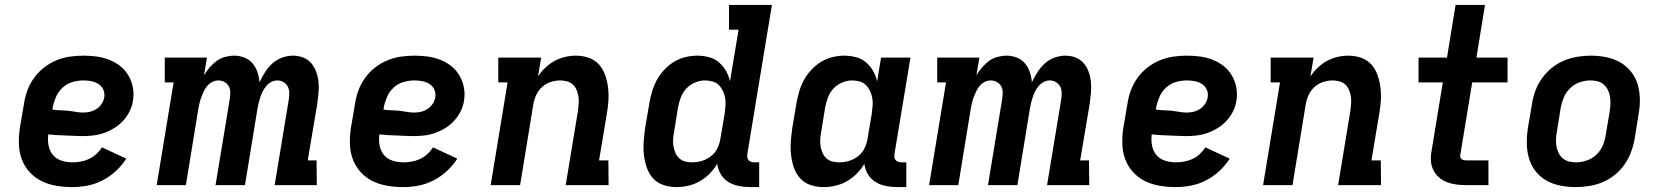

<svg xmlns="http://www.w3.org/2000/svg" viewBox="-20 -755 6790 783"><path d="M275 8Q241 8 209 2.5Q177 -3 149.5 -16.5Q122 -30 101 -53Q80 -76 69 -105Q58 -134 57 -167Q56 -200 61 -233L78 -333Q82 -360 92 -387Q102 -414 119 -437.5Q136 -461 159.5 -479.5Q183 -498 210 -509Q237 -520 264.5 -524Q292 -528 319 -528Q347 -528 374 -524.5Q401 -521 426 -511Q451 -501 471 -485Q491 -469 504 -446.5Q517 -424 522 -397.5Q527 -371 522 -343Q519 -322 508.5 -301Q498 -280 482 -262.5Q466 -245 445.5 -232.5Q425 -220 403.5 -212.5Q382 -205 360 -202.5Q338 -200 316 -200Q299 -200 281.5 -201Q264 -202 246.5 -202.5Q229 -203 212 -204Q195 -205 177 -207Q174 -184 178 -162Q182 -140 195.5 -123.5Q209 -107 230.5 -100Q252 -93 275 -93Q292 -93 309 -96Q326 -99 342.5 -106.5Q359 -114 372.5 -126.5Q386 -139 396 -154L495 -108Q477 -80 452 -57Q427 -34 397.5 -19Q368 -4 336.5 2Q305 8 275 8ZM321 -296Q334 -296 348 -299.5Q362 -303 374 -311Q386 -319 394.5 -331.5Q403 -344 405 -358Q408 -374 401.5 -389Q395 -404 381.5 -412.5Q368 -421 352 -424Q336 -427 320 -427Q298 -427 275.5 -420.5Q253 -414 235.5 -398Q218 -382 208.5 -360Q199 -338 195 -317L194 -308Q203 -307 212 -306Q221 -305 230 -305Q241 -305 252.5 -304Q264 -303 275 -301Q286 -299 297.5 -297.5Q309 -296 321 -296Z M619 0 688 -419H652V-520H824L812 -448Q822 -465 835 -480Q848 -495 863.5 -506.5Q879 -518 898 -523Q917 -528 935 -528Q957 -528 977 -520Q997 -512 1010 -496.5Q1023 -481 1030 -460.5Q1037 -440 1038 -419Q1048 -440 1060.5 -460Q1073 -480 1090.5 -496Q1108 -512 1130.5 -520Q1153 -528 1175 -528Q1198 -528 1217.5 -520Q1237 -512 1250 -496.5Q1263 -481 1270 -461Q1277 -441 1279 -419.5Q1281 -398 1279 -376Q1277 -354 1274 -332L1235 -101H1271L1272 0H1100L1158 -351Q1160 -365 1159.5 -378.5Q1159 -392 1153 -403Q1147 -414 1135.5 -420.5Q1124 -427 1111 -427Q1099 -427 1087 -421Q1075 -415 1066.5 -405Q1058 -395 1052 -383.5Q1046 -372 1042 -360Q1038 -348 1035 -336Q1032 -324 1030 -312L979 0H859L917 -351Q919 -365 919 -378.5Q919 -392 913 -403Q907 -414 895.5 -420.5Q884 -427 870 -427Q858 -427 846 -421Q834 -415 825.5 -405Q817 -395 811.5 -383.5Q806 -372 801.5 -360Q797 -348 794 -336Q791 -324 789 -312L738 0Z M1625 8Q1591 8 1559 2.5Q1527 -3 1499.5 -16.5Q1472 -30 1451 -53Q1430 -76 1419 -105Q1408 -134 1407 -167Q1406 -200 1411 -233L1428 -333Q1432 -360 1442 -387Q1452 -414 1469 -437.5Q1486 -461 1509.5 -479.5Q1533 -498 1560 -509Q1587 -520 1614.5 -524Q1642 -528 1669 -528Q1697 -528 1724 -524.5Q1751 -521 1776 -511Q1801 -501 1821 -485Q1841 -469 1854 -446.5Q1867 -424 1872 -397.5Q1877 -371 1872 -343Q1869 -322 1858.5 -301Q1848 -280 1832 -262.5Q1816 -245 1795.5 -232.5Q1775 -220 1753.5 -212.5Q1732 -205 1710 -202.5Q1688 -200 1666 -200Q1649 -200 1631.5 -201Q1614 -202 1596.5 -202.5Q1579 -203 1562 -204Q1545 -205 1527 -207Q1524 -184 1528 -162Q1532 -140 1545.5 -123.5Q1559 -107 1580.5 -100Q1602 -93 1625 -93Q1642 -93 1659 -96Q1676 -99 1692.5 -106.5Q1709 -114 1722.5 -126.5Q1736 -139 1746 -154L1845 -108Q1827 -80 1802 -57Q1777 -34 1747.5 -19Q1718 -4 1686.5 2Q1655 8 1625 8ZM1671 -296Q1684 -296 1698 -299.5Q1712 -303 1724 -311Q1736 -319 1744.5 -331.5Q1753 -344 1755 -358Q1758 -374 1751.5 -389Q1745 -404 1731.5 -412.5Q1718 -421 1702 -424Q1686 -427 1670 -427Q1648 -427 1625.5 -420.5Q1603 -414 1585.5 -398Q1568 -382 1558.5 -360Q1549 -338 1545 -317L1544 -308Q1553 -307 1562 -306Q1571 -305 1580 -305Q1591 -305 1602.5 -304Q1614 -303 1625 -301Q1636 -299 1647.5 -297.5Q1659 -296 1671 -296Z M1981 0 2050 -419H2012V-520H2187L2174 -444Q2188 -464 2205 -480Q2222 -496 2242.5 -507Q2263 -518 2285 -523Q2307 -528 2329 -528Q2357 -528 2382 -519Q2407 -510 2423.5 -491Q2440 -472 2448.5 -447Q2457 -422 2460 -395.5Q2463 -369 2461 -341.5Q2459 -314 2454 -287L2423 -101H2461L2462 0H2287L2337 -303Q2339 -318 2340 -332.5Q2341 -347 2339 -361Q2337 -375 2331.5 -388Q2326 -401 2316.5 -410Q2307 -419 2293 -423Q2279 -427 2265 -427Q2245 -427 2225.5 -420.5Q2206 -414 2191 -400.5Q2176 -387 2167 -368Q2158 -349 2155 -330L2101 0Z M2739 8Q2711 8 2685.5 -0.5Q2660 -9 2643 -28Q2626 -47 2617.5 -72Q2609 -97 2606 -123.5Q2603 -150 2605 -177.5Q2607 -205 2611 -233L2628 -333Q2632 -357 2639 -381Q2646 -405 2658 -427.5Q2670 -450 2688 -469.5Q2706 -489 2728 -502.5Q2750 -516 2774.5 -522Q2799 -528 2823 -528Q2847 -528 2870.5 -522Q2894 -516 2911.5 -501Q2929 -486 2940.5 -466Q2952 -446 2957 -423L2992 -634H2953V-735H3128L3028 -129Q3027 -121 3027.5 -114Q3028 -107 3032.5 -102Q3037 -97 3043.5 -95Q3050 -93 3058 -93H3076V8H3041Q3016 8 2993 3.5Q2970 -1 2951 -12.5Q2932 -24 2920 -43.5Q2908 -63 2905 -87Q2892 -65 2873.5 -46.5Q2855 -28 2833 -15.5Q2811 -3 2786.5 2.5Q2762 8 2739 8ZM2803 -93Q2823 -93 2843 -99Q2863 -105 2880 -118.5Q2897 -132 2906 -151Q2915 -170 2918 -190L2935 -290Q2937 -306 2938.5 -322Q2940 -338 2937.5 -353.5Q2935 -369 2928.5 -383Q2922 -397 2912 -407.5Q2902 -418 2886.5 -422.5Q2871 -427 2855 -427Q2835 -427 2814.5 -418.5Q2794 -410 2779 -394Q2764 -378 2756.5 -357.5Q2749 -337 2745 -317L2729 -217Q2726 -202 2725 -187Q2724 -172 2726.5 -158Q2729 -144 2734.5 -131.5Q2740 -119 2750 -109.5Q2760 -100 2774 -96.5Q2788 -93 2803 -93Z M3339 8Q3311 8 3285.5 -0.5Q3260 -9 3243 -28Q3226 -47 3217.5 -72Q3209 -97 3206 -123.5Q3203 -150 3205 -177.5Q3207 -205 3211 -233L3228 -333Q3232 -357 3239 -381Q3246 -405 3258 -427.5Q3270 -450 3288 -469.5Q3306 -489 3328 -502.5Q3350 -516 3374.5 -522Q3399 -528 3423 -528Q3447 -528 3470.5 -522Q3494 -516 3511.5 -501Q3529 -486 3540.5 -466Q3552 -446 3557 -423L3573 -520H3693L3628 -129Q3627 -121 3627.5 -114Q3628 -107 3632.5 -102Q3637 -97 3643.5 -95Q3650 -93 3658 -93H3676V8H3641Q3616 8 3593 3.5Q3570 -1 3551 -12.5Q3532 -24 3520 -43.5Q3508 -63 3505 -87Q3492 -65 3473.5 -46.5Q3455 -28 3433 -15.5Q3411 -3 3386.5 2.5Q3362 8 3339 8ZM3403 -93Q3423 -93 3443 -99Q3463 -105 3480 -118.5Q3497 -132 3506 -151Q3515 -170 3518 -190L3535 -290Q3537 -306 3538.5 -322Q3540 -338 3537.5 -353.5Q3535 -369 3528.5 -383Q3522 -397 3512 -407.5Q3502 -418 3486.5 -422.5Q3471 -427 3455 -427Q3435 -427 3414.5 -418.5Q3394 -410 3379 -394Q3364 -378 3356.5 -357.5Q3349 -337 3345 -317L3329 -217Q3326 -202 3325 -187Q3324 -172 3326.5 -158Q3329 -144 3334.5 -131.5Q3340 -119 3350 -109.5Q3360 -100 3374 -96.5Q3388 -93 3403 -93Z M3769 0 3838 -419H3802V-520H3974L3962 -448Q3972 -465 3985 -480Q3998 -495 4013.5 -506.5Q4029 -518 4048 -523Q4067 -528 4085 -528Q4107 -528 4127 -520Q4147 -512 4160 -496.5Q4173 -481 4180 -460.5Q4187 -440 4188 -419Q4198 -440 4210.5 -460Q4223 -480 4240.5 -496Q4258 -512 4280.5 -520Q4303 -528 4325 -528Q4348 -528 4367.5 -520Q4387 -512 4400 -496.5Q4413 -481 4420 -461Q4427 -441 4429 -419.5Q4431 -398 4429 -376Q4427 -354 4424 -332L4385 -101H4421L4422 0H4250L4308 -351Q4310 -365 4309.5 -378.5Q4309 -392 4303 -403Q4297 -414 4285.5 -420.5Q4274 -427 4261 -427Q4249 -427 4237 -421Q4225 -415 4216.5 -405Q4208 -395 4202 -383.5Q4196 -372 4192 -360Q4188 -348 4185 -336Q4182 -324 4180 -312L4129 0H4009L4067 -351Q4069 -365 4069 -378.5Q4069 -392 4063 -403Q4057 -414 4045.5 -420.5Q4034 -427 4020 -427Q4008 -427 3996 -421Q3984 -415 3975.5 -405Q3967 -395 3961.5 -383.5Q3956 -372 3951.5 -360Q3947 -348 3944 -336Q3941 -324 3939 -312L3888 0Z M4775 8Q4741 8 4709 2.5Q4677 -3 4649.5 -16.5Q4622 -30 4601 -53Q4580 -76 4569 -105Q4558 -134 4557 -167Q4556 -200 4561 -233L4578 -333Q4582 -360 4592 -387Q4602 -414 4619 -437.5Q4636 -461 4659.5 -479.5Q4683 -498 4710 -509Q4737 -520 4764.5 -524Q4792 -528 4819 -528Q4847 -528 4874 -524.5Q4901 -521 4926 -511Q4951 -501 4971 -485Q4991 -469 5004 -446.5Q5017 -424 5022 -397.5Q5027 -371 5022 -343Q5019 -322 5008.5 -301Q4998 -280 4982 -262.5Q4966 -245 4945.5 -232.5Q4925 -220 4903.5 -212.5Q4882 -205 4860 -202.5Q4838 -200 4816 -200Q4799 -200 4781.5 -201Q4764 -202 4746.5 -202.5Q4729 -203 4712 -204Q4695 -205 4677 -207Q4674 -184 4678 -162Q4682 -140 4695.5 -123.5Q4709 -107 4730.5 -100Q4752 -93 4775 -93Q4792 -93 4809 -96Q4826 -99 4842.5 -106.5Q4859 -114 4872.5 -126.5Q4886 -139 4896 -154L4995 -108Q4977 -80 4952 -57Q4927 -34 4897.5 -19Q4868 -4 4836.5 2Q4805 8 4775 8ZM4821 -296Q4834 -296 4848 -299.5Q4862 -303 4874 -311Q4886 -319 4894.5 -331.5Q4903 -344 4905 -358Q4908 -374 4901.5 -389Q4895 -404 4881.5 -412.5Q4868 -421 4852 -424Q4836 -427 4820 -427Q4798 -427 4775.5 -420.5Q4753 -414 4735.5 -398Q4718 -382 4708.5 -360Q4699 -338 4695 -317L4694 -308Q4703 -307 4712 -306Q4721 -305 4730 -305Q4741 -305 4752.5 -304Q4764 -303 4775 -301Q4786 -299 4797.5 -297.5Q4809 -296 4821 -296Z M5131 0 5200 -419H5162V-520H5337L5324 -444Q5338 -464 5355 -480Q5372 -496 5392.5 -507Q5413 -518 5435 -523Q5457 -528 5479 -528Q5507 -528 5532 -519Q5557 -510 5573.5 -491Q5590 -472 5598.5 -447Q5607 -422 5610 -395.5Q5613 -369 5611 -341.5Q5609 -314 5604 -287L5573 -101H5611L5612 0H5437L5487 -303Q5489 -318 5490 -332.5Q5491 -347 5489 -361Q5487 -375 5481.5 -388Q5476 -401 5466.5 -410Q5457 -419 5443 -423Q5429 -427 5415 -427Q5395 -427 5375.5 -420.5Q5356 -414 5341 -400.5Q5326 -387 5317 -368Q5308 -349 5305 -330L5251 0Z M5960 0Q5939 0 5919.5 -2.5Q5900 -5 5881.5 -12Q5863 -19 5848.5 -31.5Q5834 -44 5825.5 -61Q5817 -78 5815.5 -98Q5814 -118 5818 -139L5864 -419H5765V-520H5881L5916 -735H6036L6001 -520H6128V-419H5984L5935 -122Q5934 -117 5936 -112.5Q5938 -108 5941.5 -105.5Q5945 -103 5949.5 -102Q5954 -101 5959 -101H6050V0Z M6406 8Q6374 8 6343.5 2Q6313 -4 6287 -18.5Q6261 -33 6242.5 -56.5Q6224 -80 6215.5 -109Q6207 -138 6206.5 -169.5Q6206 -201 6211 -233L6228 -333Q6232 -360 6242 -386.5Q6252 -413 6269 -436.5Q6286 -460 6309 -478.5Q6332 -497 6358.5 -508Q6385 -519 6412.5 -523.5Q6440 -528 6467 -528Q6499 -528 6529.5 -522Q6560 -516 6586 -501.5Q6612 -487 6631 -463.5Q6650 -440 6658.5 -411Q6667 -382 6667.5 -350.5Q6668 -319 6662 -287L6646 -187Q6641 -160 6631 -133.5Q6621 -107 6604.5 -83.5Q6588 -60 6565 -41.5Q6542 -23 6515.5 -12Q6489 -1 6461 3.5Q6433 8 6406 8ZM6407 -93Q6429 -93 6451 -100.5Q6473 -108 6490 -124Q6507 -140 6516 -161Q6525 -182 6528 -203L6545 -303Q6547 -318 6547.5 -333Q6548 -348 6545.5 -362.5Q6543 -377 6536.5 -389.5Q6530 -402 6519.5 -411Q6509 -420 6495 -423.5Q6481 -427 6466 -427Q6444 -427 6422.5 -419.5Q6401 -412 6384 -396Q6367 -380 6358 -359Q6349 -338 6345 -317L6329 -217Q6326 -202 6325.5 -187Q6325 -172 6327.5 -157.5Q6330 -143 6336.5 -130.5Q6343 -118 6353.5 -109Q6364 -100 6378 -96.5Q6392 -93 6407 -93Z"/></svg>

Font: Iosevka Etoile
Style: Bold Italic
Weight: 700
Italic angle: -9°
Designer: Belleve Invis
Foundry: Belleve Invis
Version: Version 28.1.0; ttfautohint (v1.8.4)